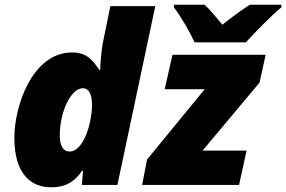

<svg xmlns="http://www.w3.org/2000/svg" viewBox="-20 -786 1216 816"><path d="M807 -606H1025C1064 -649 1126 -713 1176 -755V-766H1042C1001 -740 962 -710 925 -681C907 -703 871 -747 849 -766H719V-755C749 -716 787 -650 807 -606ZM198 10C268 10 302 -22 329 -60H333L328 0H479L640 -760H449L419 -613C409 -567 406 -501 406 -489H402C372 -534 346 -563 286 -563C118 -563 41 -336 41 -201C41 -44 113 10 198 10ZM584 0H996L1028 -146H841L1083 -435L1109 -553H713L680 -407H850L605 -108ZM276 -142C248 -142 234 -167 234 -212C234 -307 280 -411 332 -411C359 -411 371 -383 371 -341C371 -260 334 -142 276 -142Z"/></svg>

Font: Noto Sans Black
Style: Italic
Weight: 900
Italic angle: -12°
Designer: Monotype Design Team
Foundry: Monotype Imaging Inc.
Version: Version 2.013